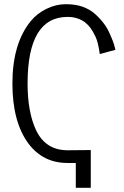

<svg xmlns="http://www.w3.org/2000/svg" viewBox="-20 -768 591 914"><path d="M301.8 -52.7 412.1 -53.7V126H340.8V7.8H301.8Q184.1 7.8 115.2 -85Q39.1 -187.5 39.1 -370.6Q39.1 -560.1 126 -667Q155.8 -703.6 200.9 -725.8Q246.1 -748 293 -748Q339.8 -748 372.8 -736.1Q405.8 -724.1 428.2 -705.1Q450.7 -686 469.2 -662.8Q487.8 -639.6 498.5 -616.2Q521 -567.9 526.4 -543L529.3 -531.2V-530.8L455.1 -510.7Q447.3 -566.4 435.3 -592Q423.3 -617.7 411.4 -634Q399.4 -650.4 384.8 -661.6Q350.1 -687.5 301.8 -687.5Q111.3 -687.5 111.3 -370.6Q111.3 -234.9 151.4 -148.9Q196.8 -52.7 301.8 -52.7Z"/></svg>

Font: News Cycle
Style: Regular
Weight: 500
Version: Version 0.5.2